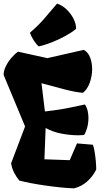

<svg xmlns="http://www.w3.org/2000/svg" viewBox="-20 -1032 579 1062"><path d="M389.6 9.8Q356.9 8.8 315.7 4.6Q274.4 0.5 231.7 -5.6Q189 -11.7 151.1 -19Q113.3 -26.4 86.9 -33.2Q68.8 -55.2 57.1 -79.1Q45.4 -103 41.5 -128.9L118.7 -332.5L0 -617.7Q0 -639.6 11.5 -663.8Q22.9 -688 41.3 -710Q59.6 -731.9 79.6 -746.1L242.2 -710.4L443.4 -756.3Q467.8 -742.7 478.8 -713.1Q489.7 -683.6 489.7 -649.9Q489.7 -611.3 476.3 -574.2Q462.9 -537.1 438.5 -518.6Q395.5 -522.5 341.8 -536.4Q288.1 -550.3 209.5 -571.8L228.5 -415.5Q279.8 -421.4 315.7 -427.2Q351.6 -433.1 382.3 -439.9Q413.1 -446.8 449.7 -454.1Q460.4 -438 464.8 -418.9Q469.2 -399.9 469.2 -379.9Q469.2 -348.6 460.9 -321.5Q452.6 -294.4 444.3 -285.2Q429.7 -283.7 415 -283.7Q367.7 -283.7 319.6 -293Q271.5 -302.2 232.4 -324.2L225.6 -150.9L365.7 -146L405.8 -238.8L493.7 -231.4Q499 -217.8 503.2 -193.6Q507.3 -169.4 509.8 -142.8Q512.2 -116.2 512.2 -94.2Q493.2 -55.7 461.9 -28.1Q430.7 -0.5 389.6 9.8ZM193.8 -775.4Q182.1 -785.2 168.2 -806.2Q154.3 -827.1 145.5 -851.1Q191.4 -890.1 223.4 -927.5Q255.4 -964.8 295.9 -1012.2Q324.7 -1002.4 348.4 -979.7Q372.1 -957 386.5 -928.7Q400.9 -900.4 400.9 -872.6Q379.4 -854 343.3 -834Q307.1 -814 267.1 -798.1Q227.1 -782.2 193.8 -775.4Z"/></svg>

Font: Fruktur
Style: Regular
Weight: 400
Designer: Viktoriya Grabowska, Eben Sorkin
Foundry: Viktoriya Grabowska
Version: Version 1.008; ttfautohint (v1.8.4.7-5d5b)